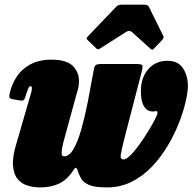

<svg xmlns="http://www.w3.org/2000/svg" viewBox="-20 -800 842 840"><path d="M24 -398.5Q42.5 -467 89 -503Q135.5 -539 203.5 -539Q271 -539 298.2 -511.8Q325.5 -484.5 325.5 -446Q326 -432 323.2 -418.8Q320.5 -405.5 316.5 -394L268.5 -219Q254.5 -171 250.5 -143.5Q246.5 -116 260 -116Q283 -116 301.8 -148.2Q320.5 -180.5 335.8 -234.5Q351 -288.5 364 -353.5L390.5 -495.5Q393 -511 399.2 -515.5Q405.5 -520 424.5 -520H575.5Q600.5 -520 602.8 -514Q605 -508 600 -486.5L528 -209Q512 -146.5 508.5 -124.5Q505 -102.5 520.5 -102.5Q532.5 -102.5 551.2 -121.2Q570 -140 590.2 -168.2Q610.5 -196.5 628.5 -226Q646.5 -255.5 657.8 -277.5Q669 -299.5 669 -305Q669 -314 665 -314Q663 -314 658 -313Q653 -312 645.5 -312Q639 -312 627.2 -317.5Q615.5 -323 606 -342.2Q596.5 -361.5 596.5 -403Q596.5 -459.5 628.2 -496.8Q660 -534 713 -534Q759.5 -534 780.8 -501.2Q802 -468.5 802 -424Q802 -398 792.2 -355.2Q782.5 -312.5 763 -262.5Q743.5 -212.5 714 -162.8Q684.5 -113 645.2 -71.5Q606 -30 556.5 -5Q507 20 447 20Q394.5 20 369.5 9Q344.5 -2 335.2 -18.5Q326 -35 321 -51Q317 -64 312.5 -65.8Q308 -67.5 298.5 -51.5Q272.5 -12.5 237.2 3.8Q202 20 155.5 20Q128 20 101.5 12.2Q75 4.5 57.2 -16.8Q39.5 -38 36.8 -77Q34 -116 53.5 -178L115 -390Q117 -396 118.2 -402.2Q119.5 -408.5 119.5 -414Q119.5 -423 114.5 -423Q108.5 -423 104 -413.8Q99.5 -404.5 89.5 -372.5Q87 -364.5 82 -361.2Q77 -358 56.5 -362L33.5 -366.5Q23.5 -368.5 21.2 -374.2Q19 -380 24 -398.5ZM399.5 -590 363 -625Q358 -630.5 358.8 -633Q359.5 -635.5 365.5 -642L489 -771Q494.5 -777 500.5 -778.2Q506.5 -779.5 517.5 -779.5H610Q627 -779.5 631 -771L694.5 -642.5Q698.5 -635 689.5 -625L654 -588Q647.5 -581.5 645.2 -582.2Q643 -583 637.5 -587.5L557 -660Q546 -669.5 532 -660.5L416.5 -587Q410 -583 406.8 -584.5Q403.5 -586 399.5 -590Z"/></svg>

Font: Besley* Condensed Fatface
Style: Italic
Weight: 900
Width: 3
Italic angle: -13°
Designer: Owen Earl
Foundry: indestructible type*
Version: Version 3.000; ttfautohint (v1.8.3)